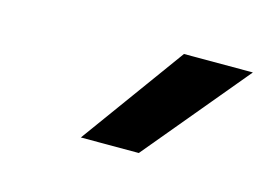

<svg xmlns="http://www.w3.org/2000/svg" viewBox="-40 -801 404 288"><g transform="rotate(15 162.0 -656.5)"><path d="M217 -737H324L190 -576H100Z"/></g></svg>

Font: Bai Jamjuree Medium
Style: Italic
Weight: 500
Italic angle: -10°
Version: Version 1.000; ttfautohint (v1.6)